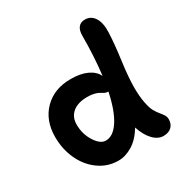

<svg xmlns="http://www.w3.org/2000/svg" viewBox="-176 -861 1023 1061"><g transform="rotate(-30 335.5 -330.5)"><path d="M282.2 50.8Q213.9 50.8 158.7 11.2Q103.5 -28.3 73.2 -94Q43 -159.7 43 -236.8Q43 -343.3 107.9 -408.2Q172.9 -473.1 278.8 -472.2Q338.9 -472.2 380.4 -453.1Q421.9 -434.1 439 -398.9Q453.1 -514.6 453.1 -647Q453.1 -682.1 467.8 -700Q482.4 -717.8 508.8 -717.8Q547.9 -717.8 569.3 -684.1Q590.8 -650.4 587.9 -587.9Q585.4 -522.5 571.8 -420.7Q558.1 -318.8 558.1 -256.8Q558.1 -199.2 566.2 -158Q574.2 -116.7 585.7 -96.7Q597.2 -76.7 608.6 -63.2Q620.1 -49.8 628.2 -37.1Q636.2 -24.4 636.2 -8.8Q636.2 21 617.4 39.1Q598.6 57.1 565.9 57.1Q529.8 57.1 499.5 24.4Q469.2 -8.3 452.1 -62Q417.5 -4.4 372.6 23.2Q327.6 50.8 282.2 50.8ZM180.2 -236.8Q180.2 -177.2 210.9 -128.7Q241.7 -80.1 276.9 -80.1Q324.2 -80.1 362.5 -138.9Q400.9 -197.8 423.8 -308.1H419.9Q410.2 -308.1 399.9 -313.2Q389.6 -318.4 380.6 -324.5Q371.6 -330.6 352.3 -335.7Q333 -340.8 307.1 -340.8Q247.1 -340.8 213.6 -313.2Q180.2 -285.6 180.2 -236.8Z"/></g></svg>

Font: Shantell Sans Bouncy
Style: Regular
Weight: 600
Designer: Stephen Nixon, Anya Danilova, Shantell Martin
Foundry: Arrow Type
Version: Version 1.006;[9816181b4]